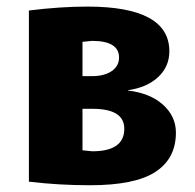

<svg xmlns="http://www.w3.org/2000/svg" viewBox="-20 -547 582 574"><path d="M66.4 -3.9V-515.6Q160.2 -527.3 241.2 -527.3Q486.3 -527.3 486.3 -393.6Q486.3 -347.7 452.6 -316.4Q418.9 -285.2 362.3 -277.3V-276.4Q428.7 -268.6 467.3 -233.9Q505.9 -199.2 505.9 -150.4Q505.9 -73.2 444.8 -33.2Q383.8 6.8 249 6.8Q155.3 6.8 66.4 -3.9ZM226.6 -97.7 255.9 -94.7Q351.6 -94.7 351.6 -162.1Q351.6 -221.7 256.8 -221.7H226.6ZM226.6 -319.3H253.9Q292 -319.3 314 -334.5Q335.9 -349.6 335.9 -375Q335.9 -424.8 254.9 -424.8Q252.9 -424.8 226.6 -421.9Z"/></svg>

Font: GenEi M Gothic v2 Heavy
Style: Regular
Weight: 800
Version: Version 2.0